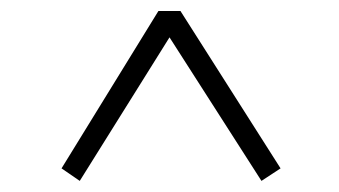

<svg xmlns="http://www.w3.org/2000/svg" viewBox="-20 -555 620 351"><path d="M92.5 -247.2 269.6 -534.9H309.9L492.9 -247.2L458 -224.3L274.4 -510.9H305L125.8 -224.3Z"/></svg>

Font: Noto Serif SC ExtraLight
Style: Regular
Weight: 200
Designer: Ryoko NISHIZUKA 西塚涼子 (kana & ideographs); Frank Grießhammer (Latin, Greek & Cyrillic); Wenlong ZHANG 张文龙 (bopomofo); San
Foundry: Adobe
Version: Version 2.002-H1;hotconv 1.1.0;makeotfexe 2.6.0